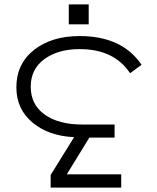

<svg xmlns="http://www.w3.org/2000/svg" viewBox="-20 -848 710 868"><path d="M209 0V-57L315 -228Q200 -233 127 -294Q54 -355 54 -453Q54 -559 133.5 -622Q213 -685 340 -685Q532 -685 620 -555L568 -517Q496 -626 340 -626Q243 -626 181 -581Q119 -536 119 -456Q119 -375 182 -330Q245 -285 353 -285H498V-226H384L282 -60H528V0ZM291 -738V-828H381V-738Z"/></svg>

Font: Zaghawa Beria
Style: Regular
Weight: 400
Designer: Anonymous
Foundry: Designed by a volunteer who chooses to remain anonymous, in cooperation with SIL International and the Mission Protestan
Version: Version 1.001